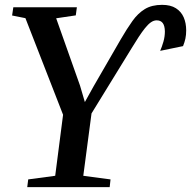

<svg xmlns="http://www.w3.org/2000/svg" viewBox="-20 -773 789 793"><path d="M92.5 0 96.5 -32 208 -47 240.5 -299 85 -698 30 -709 35 -743H297.5L293 -709.5L212 -697.5L310.5 -419.5L330.5 -351.5L365.5 -414.5L479 -611Q504 -654 526.8 -686Q549.5 -718 578.2 -735.5Q607 -753 649.5 -753Q684.5 -753 706.5 -739Q728.5 -725 738.8 -701.2Q749 -677.5 749 -647.5Q749 -629 745.8 -613.8Q742.5 -598.5 736 -582.5L641.5 -563Q649 -580 655 -601Q661 -622 661 -643.5Q660.5 -667 652 -678Q643.5 -689 627 -689Q615 -689 603.2 -680.8Q591.5 -672.5 579.2 -657.2Q567 -642 553.2 -621Q539.5 -600 524 -574.5L358 -304.5L324 -47L436.5 -32L433 0Z"/></svg>

Font: Merriweather 72pt Medium
Style: Italic
Weight: 500
Italic angle: -7.8°
Version: Version 2.101